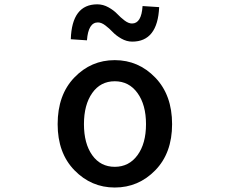

<svg xmlns="http://www.w3.org/2000/svg" viewBox="-20 -837 1040 870"><path d="M500 12.7Q393.6 12.7 317.4 -65.4Q241.2 -143.6 241.2 -274.4Q241.2 -407.2 316.9 -485.8Q392.6 -564.5 500 -564.5Q607.4 -564.5 683.6 -485.4Q759.8 -406.2 759.8 -274.4Q759.8 -143.6 683.6 -65.4Q607.4 12.7 500 12.7ZM397.9 -133.8Q435.5 -81.1 500 -81.1Q564.5 -81.1 603 -133.8Q641.6 -186.5 641.6 -274.4Q641.6 -362.3 603 -415.5Q564.5 -468.8 500 -468.8Q435.5 -468.8 397.9 -415.5Q360.4 -362.3 360.4 -274.4Q360.4 -186.5 397.9 -133.8ZM579.1 -648.4Q553.7 -648.4 529.8 -662.1Q505.9 -675.8 490.7 -691.9Q475.6 -708 457.5 -721.7Q439.5 -735.4 423.8 -735.4Q379.9 -735.4 374 -654.3L300.8 -659.2Q305.7 -817.4 420.9 -817.4Q447.3 -817.4 471.7 -803.7Q496.1 -790 511.2 -773.9Q526.4 -757.8 544.4 -744.1Q562.5 -730.5 578.1 -730.5Q621.1 -730.5 626 -809.6L701.2 -804.7Q694.3 -648.4 579.1 -648.4Z"/></svg>

Font: Gen Shin Gothic Monospace Medium
Style: Regular
Weight: 500
Designer: [Source Han Sans]
Ryoko NISHIZUKA  (kana & ideographs); Paul D. Hunt (Latin, Greek & Cyrillic); Wenlong ZHANG  (bopomofo
Version: Version 1.002.20150607